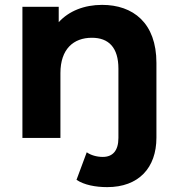

<svg xmlns="http://www.w3.org/2000/svg" viewBox="-20 -566 731 788"><path d="M399 -546C326 -546 263 -521 221 -475V-538H72V0H228V-266C228 -365 282 -411 357 -411C426 -411 466 -371 466 -284V0C466 53 442 78 402 78C377 78 353 71 336 59L294 172C325 193 372 202 420 202C549 202 622 123 622 -1V-308C622 -472 526 -546 399 -546Z"/></svg>

Font: AWKNG-Font
Style: Bold
Weight: 700
Designer: Awakening Church
Foundry: Awakening Church
Version: Version 1.700;PS 001.700;hotconv 1.0.88;makeotf.lib2.5.64775